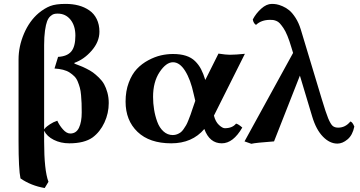

<svg xmlns="http://www.w3.org/2000/svg" viewBox="-20 -718 1826 975"><path d="M204.1 -488.8C204.1 -517.4 205.6 -542.1 208.5 -562.7C211.4 -583.4 215 -599.2 219.2 -610.1C223.5 -621 228.9 -629.5 235.6 -635.5C242.3 -641.5 248.3 -645.3 253.7 -646.7C259 -648.2 265.5 -648.9 272.9 -648.9C299.6 -648.9 321.3 -638.7 337.9 -618.2C354.5 -597.7 362.8 -570.6 362.8 -537.1C362.8 -500 355.8 -473.1 341.8 -456.5C327.8 -439.9 305.5 -430.8 274.9 -429.2L256.8 -370.1C272.8 -369.1 287.2 -367 300 -363.8C312.9 -360.5 324 -355.9 333.3 -349.9C342.5 -343.8 350.7 -337.3 357.7 -330.3C364.7 -323.3 370.4 -314.5 374.8 -303.7C379.2 -293 382.7 -282.6 385.5 -272.5C388.3 -262.4 390.3 -249.8 391.6 -234.9C392.9 -219.9 393.8 -206.1 394.3 -193.6C394.8 -181.1 395 -165.5 395 -147C395 -114.7 390.4 -88.9 381.1 -69.3C371.8 -49.8 357.1 -40 336.9 -40C324.2 -40 311.7 -47.1 299.3 -61.3C286.9 -75.4 277.5 -90 271 -105C257.6 -100.7 245.2 -94.7 233.6 -86.9C222.1 -79.1 214.7 -73.4 211.4 -69.8C208.2 -66.2 205.7 -63.3 204.1 -61ZM74.2 0C74.2 95.1 77.5 157.7 84 188C119.8 212.7 160.8 229 207 236.8L226.1 205.1C211.4 166.3 204.1 98 204.1 0V-54.2C213.5 -35 229.9 -19.5 253.2 -7.8C276.4 3.9 302.7 9.8 332 9.8C382.8 9.8 422.2 -0.2 450.2 -20C475.6 -38.9 495.6 -64.1 510.3 -95.7C524.9 -127.3 532.2 -160.3 532.2 -194.8C532.2 -213.7 529.9 -231.4 525.4 -247.8C520.8 -264.2 515.3 -278.3 508.8 -290C502.3 -301.8 493.4 -313.1 482.2 -324C470.9 -334.9 460.9 -343.5 452.1 -349.9C443.4 -356.2 432.1 -362.8 418.5 -369.6C404.8 -376.5 394.2 -381.2 386.7 -383.8L357.9 -395V-398.9C390.8 -410.6 420.2 -431.5 446 -461.4C471.9 -491.4 484.9 -523.3 484.9 -557.1C484.9 -581.2 480.3 -602.5 471.2 -621.1C462.1 -639.6 449.5 -654.5 433.3 -665.5C417.2 -676.6 399.1 -684.8 378.9 -690.2C358.7 -695.6 336.8 -698.2 313 -698.2C279.8 -698.2 253.7 -694.6 234.9 -687.3C216 -679.9 196.6 -668.1 176.8 -651.9C145.2 -625.2 120.2 -590.3 101.8 -547.1C83.4 -504 74.2 -460.3 74.2 -416Z M971.7 -206.1 958.5 -168 947.8 -136.2C945.1 -129.1 941.6 -119.7 937 -108.2C932.5 -96.6 928.5 -87.9 925 -82C921.6 -76.2 917.3 -69.5 912.1 -62C906.9 -54.5 901.8 -49 896.7 -45.4C891.7 -41.8 885.8 -38.7 879.2 -36.1C872.5 -33.5 865.2 -32.2 857.4 -32.2C839.5 -32.2 823.7 -38.4 810.1 -50.8C796.4 -63.2 785.9 -79.4 778.6 -99.6C771.2 -119.8 765.9 -140.5 762.5 -161.6C759 -182.8 757.3 -204.3 757.3 -226.1C757.3 -276.9 768.4 -318.8 790.5 -352.1C812.7 -385.3 835.3 -401.9 858.4 -401.9C881.2 -401.9 901.8 -387.2 920.2 -357.9C938.6 -328.6 953 -289.7 963.4 -241.2ZM858.4 -443.8C838.2 -443.8 817.8 -441.5 797.1 -436.8C776.4 -432 755.1 -423.8 733.2 -412.1C711.2 -400.4 691.8 -385.7 675 -367.9C658.3 -350.2 644.5 -327 633.8 -298.3C623 -269.7 617.7 -237.6 617.7 -202.1C617.7 -138.3 637.9 -87.1 678.5 -48.3C719 -9.6 776 9.8 849.6 9.8C920.6 9.8 976.6 -14.5 1017.6 -63C1035.2 -14.5 1064.8 9.8 1106.4 9.8C1144.9 9.8 1179.5 -16.9 1210.4 -70.3C1197.1 -82 1186.5 -88.7 1178.7 -90.3C1166.3 -74.7 1147.3 -66.9 1121.6 -66.9C1113.8 -66.9 1103.9 -72.3 1092 -83.3C1080.2 -94.2 1071.6 -110 1066.4 -130.9L1223.6 -444.8C1191.7 -441.6 1166 -439.9 1146.5 -439.9C1134.1 -439.9 1115.1 -441.9 1089.4 -445.8L1022.5 -312C1016 -333.5 1008.8 -351.7 1001 -366.7C993.2 -381.7 983.1 -395.3 970.7 -407.5C958.3 -419.7 942.9 -428.8 924.3 -434.8C905.8 -440.8 883.8 -443.8 858.4 -443.8Z M1779.3 -75.2C1773.1 -90.8 1766.4 -99.4 1759.3 -101.1C1742.4 -80.2 1721.7 -69.8 1697.3 -69.8C1685.5 -69.8 1676.3 -72.8 1669.4 -78.6C1662.6 -84.5 1654.9 -97.3 1646.5 -117.2C1638.7 -136.4 1627.9 -168.6 1614.3 -213.9L1507.3 -568.8C1500.5 -591 1491.7 -610.4 1481 -627.2C1470.2 -644 1459.6 -656.7 1449 -665.5C1438.4 -674.3 1426.9 -681.3 1414.6 -686.5C1402.2 -691.7 1391.9 -695 1383.8 -696.3C1375.7 -697.6 1367.8 -698.2 1360.4 -698.2C1342.4 -698.2 1324.5 -690.2 1306.6 -674.1C1288.7 -658 1274.4 -639.6 1263.7 -619.1C1264.6 -612.6 1266.8 -606.8 1270 -601.6C1273.3 -596.4 1276.7 -593.1 1280.3 -591.8C1298.2 -608.7 1321.9 -617.2 1351.6 -617.2C1357.7 -617.2 1362.8 -616.9 1366.7 -616.5C1370.6 -616 1375.9 -614.5 1382.6 -612.1C1389.2 -609.6 1395.3 -605.4 1400.9 -599.4C1406.4 -593.3 1412.5 -585.4 1419.2 -575.7C1425.9 -565.9 1432.6 -552.7 1439.5 -536.1C1446.3 -519.5 1453 -500.2 1459.5 -478L1468.3 -449.2L1221.7 0L1256.3 12.2C1270.3 8.6 1308.8 4.6 1371.6 0L1502.9 -334L1565.4 -126C1578.8 -81.4 1597 -47.4 1620.1 -23.9C1642.9 -0.5 1667.3 11.2 1693.4 11.2C1710.6 11.2 1727.8 4.1 1744.9 -10.3C1762 -24.6 1773.4 -46.2 1779.3 -75.2Z"/></svg>

Font: Linux Biolinum G
Style: Bold
Weight: 700
Designer: Philipp H. Poll
Foundry: Philipp H. Poll
Version: Version 1.1.0